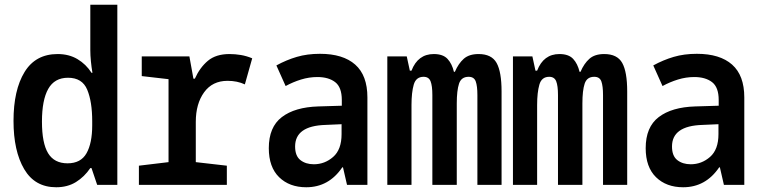

<svg xmlns="http://www.w3.org/2000/svg" viewBox="-20 -780 3220 810"><path d="M217 10Q127 10 82 -66.5Q37 -143 37 -270Q37 -400 83.5 -476Q130 -552 223 -552Q271 -552 307 -530.5Q343 -509 366 -473H370Q366 -496 363.5 -521.5Q361 -547 361 -569V-760H475V0H390L366 -71H361Q336 -34 300.5 -12Q265 10 217 10ZM265 -91Q321 -91 345 -133.5Q369 -176 369 -251V-269Q369 -351 348 -401.5Q327 -452 267 -452Q210 -452 183.5 -405Q157 -358 157 -267Q157 -176 183 -133.5Q209 -91 265 -91Z M566 0V-81L691 -96V-446L578 -459V-542H779L796 -448H802Q823 -495 857 -523.5Q891 -552 948 -552Q972 -552 996 -548Q1020 -544 1044 -534L1013 -424Q981 -439 940 -439Q876 -439 841 -390.5Q806 -342 806 -266V-96L937 -81V0Z M1272 10Q1201 10 1157.5 -32.5Q1114 -75 1114 -155Q1114 -244 1169 -286Q1224 -328 1323 -331L1422 -334V-358Q1422 -412 1394 -433.5Q1366 -455 1319 -455Q1284 -455 1250 -444.5Q1216 -434 1185 -417L1146 -504Q1188 -527 1232 -540Q1276 -553 1330 -553Q1427 -553 1478.5 -507.5Q1530 -462 1530 -369V0H1444L1427 -74H1424Q1367 10 1272 10ZM1304 -87Q1350 -87 1385.5 -118Q1421 -149 1421 -214V-256L1353 -253Q1225 -249 1225 -162Q1225 -122 1247.5 -104.5Q1270 -87 1304 -87Z M1614 0V-542H1696L1709 -482H1716Q1743 -552 1810 -552Q1849 -552 1868 -531.5Q1887 -511 1895 -477H1899Q1914 -512 1936.5 -532Q1959 -552 1999 -552Q2054 -552 2075 -514.5Q2096 -477 2096 -394V0H1994V-379Q1994 -417 1987 -436.5Q1980 -456 1957 -456Q1926 -456 1916.5 -427Q1907 -398 1907 -344V0H1804V-379Q1804 -418 1796.5 -437Q1789 -456 1767 -456Q1735 -456 1725.5 -423Q1716 -390 1716 -337V0Z M2144 0V-542H2226L2239 -482H2246Q2273 -552 2340 -552Q2379 -552 2398 -531.5Q2417 -511 2425 -477H2429Q2444 -512 2466.5 -532Q2489 -552 2529 -552Q2584 -552 2605 -514.5Q2626 -477 2626 -394V0H2524V-379Q2524 -417 2517 -436.5Q2510 -456 2487 -456Q2456 -456 2446.5 -427Q2437 -398 2437 -344V0H2334V-379Q2334 -418 2326.5 -437Q2319 -456 2297 -456Q2265 -456 2255.5 -423Q2246 -390 2246 -337V0Z M2862 10Q2791 10 2747.5 -32.5Q2704 -75 2704 -155Q2704 -244 2759 -286Q2814 -328 2913 -331L3012 -334V-358Q3012 -412 2984 -433.5Q2956 -455 2909 -455Q2874 -455 2840 -444.5Q2806 -434 2775 -417L2736 -504Q2778 -527 2822 -540Q2866 -553 2920 -553Q3017 -553 3068.5 -507.5Q3120 -462 3120 -369V0H3034L3017 -74H3014Q2957 10 2862 10ZM2894 -87Q2940 -87 2975.5 -118Q3011 -149 3011 -214V-256L2943 -253Q2815 -249 2815 -162Q2815 -122 2837.5 -104.5Q2860 -87 2894 -87Z"/></svg>

Font: Noto Sans Mono Condensed SemiBold
Style: Regular
Weight: 600
Width: 3
Designer: Monotype Design Team
Foundry: Monotype Imaging Inc.
Version: Version 2.014